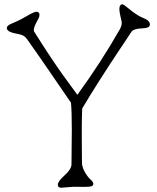

<svg xmlns="http://www.w3.org/2000/svg" viewBox="-20 -834 729 893"><path d="M265.1 39.1Q249 39.1 249 25.4Q249 10.3 276.4 -14.6Q312.5 -46.4 312.5 -69.8L314 -230.5Q314 -314.5 310.1 -356.4L165.5 -566.9Q137.7 -606.9 105.5 -652.3Q94.7 -667 80.8 -671.4Q66.9 -675.8 58.3 -677.2Q49.8 -678.7 42.5 -680.4Q35.2 -682.1 28.3 -685.1Q11.7 -692.4 11.7 -704.1Q11.7 -715.3 36.4 -725.3Q61 -735.4 79.3 -745.1Q97.7 -754.9 110.4 -762.7Q139.2 -779.3 148.9 -779.3Q163.6 -779.3 163.6 -764.6Q163.6 -756.3 158.9 -747.8Q154.3 -739.3 149.9 -731Q131.3 -695.8 140.1 -685.1Q217.8 -561.5 273.4 -484.1Q329.1 -406.7 339.8 -393.1Q450.2 -544.4 538.1 -699.2Q548.8 -719.2 545.4 -735.1Q542 -751 540 -759.3Q527.3 -814 549.3 -814Q554.2 -814 569.8 -801Q585.4 -788.1 597.2 -779.3Q627.4 -757.3 644 -751.5Q677.2 -738.8 677.2 -720.2Q677.2 -703.1 641.6 -702.1Q601.1 -701.2 590.3 -684.6Q579.6 -668 563.2 -643.6Q546.9 -619.1 527.6 -590.3Q508.3 -561.5 487.1 -528.8Q465.8 -496.1 444.3 -462.4Q398.4 -390.1 362.3 -329.6Q360.4 -278.8 360.4 -245.1V-193.8L360.8 -118.2L361.3 -77.1Q361.3 -49.8 386.2 -15.6Q393.6 -5.9 398.9 -1Q414.1 11.7 414.1 20.5Q414.1 29.3 405.5 32.2Q397 35.2 373.5 35.2L321.3 34.7Z"/></svg>

Font: Snowburst One
Style: Regular
Weight: 400
Designer: Annet Stirling
Foundry: Annet Stirling
Version: Version 1.001